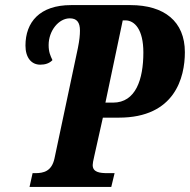

<svg xmlns="http://www.w3.org/2000/svg" viewBox="-20 -734 746 754"><path d="M96 0H417L430 -54H403C370 -54 344 -58 344 -86C344 -92 346 -103 350 -120L384 -272H447C667 -272 706 -430 706 -529C706 -650 625 -714 492 -714H259C136 -714 80 -647 80 -555C80 -508 103 -480 138 -480C157 -480 174 -485 186 -498C178 -515 171 -529 171 -557C171 -614 211 -662 254 -662C282 -662 294 -646 294 -614C294 -596 292 -576 286 -546L194 -112C183 -61 151 -54 118 -54H108ZM394 -331 462 -654H472C509 -654 543 -618 543 -528C543 -422 513 -331 424 -331Z"/></svg>

Font: Noto Serif Condensed Extra
Style: Italic
Weight: 800
Width: 3
Italic angle: -12°
Designer: Monotype Design Team
Foundry: Monotype Imaging Inc.
Version: Version 1.901